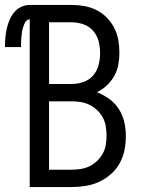

<svg xmlns="http://www.w3.org/2000/svg" viewBox="-56 -755 576 775"><path d="M64 0V-677Q56 -677 50.5 -671Q45 -665 42 -657.5Q39 -650 36.5 -642.5Q34 -635 33 -627.5Q32 -620 31 -612Q30 -604 29.5 -596.5Q29 -589 29 -581Q29 -573 29 -565H-36Q-36 -583 -34.5 -601.5Q-33 -620 -29 -638Q-25 -656 -18 -673Q-11 -690 0.5 -704.5Q12 -719 29 -727Q46 -735 64 -735H233Q259 -735 284.5 -730.5Q310 -726 333 -714.5Q356 -703 374.5 -684.5Q393 -666 405 -642.5Q417 -619 421.5 -593.5Q426 -568 426 -542Q426 -518 421.5 -493.5Q417 -469 405 -448Q393 -427 375 -410Q357 -393 335 -383Q361 -373 384.5 -356Q408 -339 423.5 -315Q439 -291 445.5 -263Q452 -235 452 -206Q452 -178 446.5 -149.5Q441 -121 427 -96Q413 -71 391.5 -52Q370 -33 344 -21Q318 -9 289.5 -4.5Q261 0 233 0ZM142 -416H233Q257 -416 280.5 -424Q304 -432 320 -450.5Q336 -469 342 -492.5Q348 -516 348 -541Q348 -565 342 -588.5Q336 -612 320 -630.5Q304 -649 280.5 -657Q257 -665 233 -665H142ZM233 -70Q252 -70 270.5 -73Q289 -76 305.5 -84Q322 -92 336 -105.5Q350 -119 359 -135.5Q368 -152 371 -170.5Q374 -189 374 -208Q374 -226 371 -245Q368 -264 359 -280.5Q350 -297 336.5 -310Q323 -323 306 -331.5Q289 -340 270.5 -343Q252 -346 233 -346H142V-70Z"/></svg>

Font: Iosevka Term Curly
Style: Regular
Weight: 400
Designer: Belleve Invis
Foundry: Belleve Invis
Version: Version 32.3.0